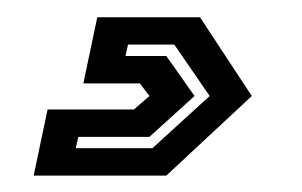

<svg xmlns="http://www.w3.org/2000/svg" viewBox="-20 -34 359 228"><path d="M20 174.5 36.5 96H139L157.5 80L146 65H79L95.5 -13.5H217.5L279 80L177.5 174.5ZM70 142H161L229 80L187 19H132L129 32.5H177.5L211 80L157.5 128.5H73Z"/></svg>

Font: Tourney
Style: Bold Italic
Weight: 700
Italic angle: -12°
Version: Version 1.015